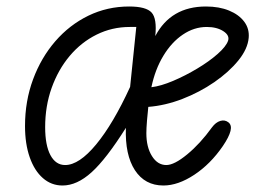

<svg xmlns="http://www.w3.org/2000/svg" viewBox="-20 -561 807 591"><path d="M172.5 10Q138 10 112 -12.8Q86 -35.5 71.5 -76.8Q57 -118 57 -173Q57 -250 81.8 -316.8Q106.5 -383.5 150.2 -434Q194 -484.5 252.2 -512.8Q310.5 -541 377.5 -541Q430 -541 446.8 -522.2Q463.5 -503.5 458 -450Q506 -541 614 -541Q654.5 -541 685 -528.5Q715.5 -516 731.8 -494.2Q748 -472.5 745.5 -444.5Q742.5 -410.5 713.8 -375Q685 -339.5 639.8 -308.2Q594.5 -277 541.5 -256.5Q488.5 -236 436.5 -232Q434.5 -215 432.5 -190.2Q430.5 -165.5 430.5 -151Q430.5 -108 447.8 -80.5Q465 -53 492 -53Q516.5 -53 556.2 -85.8Q596 -118.5 632.5 -169Q644 -184.5 658 -188.8Q672 -193 683 -184.5Q694 -176 689.5 -157.8Q685 -139.5 666 -111.5Q628 -56 578 -23Q528 10 483 10Q426 10 395.2 -37.2Q364.5 -84.5 367.5 -167.5Q307 -71.5 262 -30.8Q217 10 172.5 10ZM180.5 -53Q223.5 -53 276 -116.5Q328.5 -180 380.5 -293.5L399.5 -478H379.5Q325 -478 277.5 -454.5Q230 -431 194.5 -388.8Q159 -346.5 139 -290.5Q119 -234.5 119 -169.5Q119 -114 135.2 -83.5Q151.5 -53 180.5 -53ZM446 -292.5Q475 -296 512.8 -312Q550.5 -328 587.2 -350Q624 -372 650 -395Q676 -418 682 -435.5Q687.5 -452 667.5 -465Q647.5 -478 616.5 -478Q577.5 -478 542.8 -454.5Q508 -431 482.8 -389.2Q457.5 -347.5 446 -292.5Z"/></svg>

Font: Edu NSW ACT Cursive
Style: Regular
Weight: 400
Designer: Tina and Corey Anderson, Eben Sorkin, Mirko Velimirovic
Foundry: Sorkin Type Co.
Version: Version 2.000